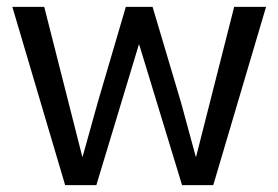

<svg xmlns="http://www.w3.org/2000/svg" viewBox="-20 -540 812 560"><path d="M16 -520H109L220 -83H221L265 -241L347 -520H425L508 -241L551 -83H552L663 -520H756L602 0H511L386 -410H385L261 0H170Z"/></svg>

Font: Murecho
Style: Regular
Weight: 400
Designer: Neil Summerour
Foundry: Positype
Version: Version 1.010; ttfautohint (v1.8.3)